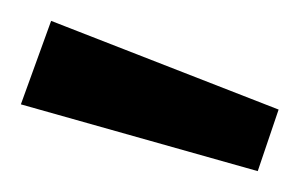

<svg xmlns="http://www.w3.org/2000/svg" viewBox="-20 -816 287 184"><path d="M227 -652 0 -716 29 -796 247 -711Z"/></svg>

Font: Ruda SemiBold
Style: Regular
Weight: 600
Designer: Mariela Monsalve and Angelina Sanchez
Foundry: Mariela Monsalve and Angelina Sanchez
Version: Version 2.001